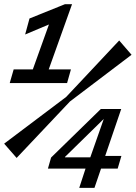

<svg xmlns="http://www.w3.org/2000/svg" viewBox="-20 -675 654 925"><path d="M26.9 -274.9 45.9 -340.8H138.2L215.8 -557.1L101.1 -508.8L122.1 -585.9L293 -654.8H327.1L214.8 -340.8H321.8L303.2 -274.9ZM316.9 -186 60.1 85.9 0 17.1 298.8 -208 554.2 -480 613.8 -411.1ZM210.9 137.2 226.1 84 465.8 -149.9H564L486.8 76.2H564.9L546.9 137.2H466.8L435.1 230H361.8L392.1 137.2ZM480 -102.1 293 81.1V83H415Z"/></svg>

Font: IntelOne Mono Medium
Style: Italic
Weight: 500
Italic angle: -16°
Designer: Fred Shallcrass
Foundry: Frere-Jones Type LLC
Version: Version 1.200;hotconv 1.1.0;makeotfexe 2.6.0;FJTRelease1.2